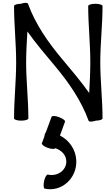

<svg xmlns="http://www.w3.org/2000/svg" viewBox="-20 -843 790 1367"><path d="M710 0C710 -133 694 -267 694 -400C694 -533 710 -667 710 -800C710 -809 687 -816 659 -816C631 -816 608 -809 608 -800C608 -667 623 -533 623 -400C623 -327 619 -254 615 -181C557 -263 485 -348 422 -423C322 -542 232 -671 179 -817C176 -825 153 -825 128 -816C103 -816 80 -809 80 -800C80 -667 95 -533 95 -400C95 -267 80 -133 80 0C80 9 103 16 131 16C159 16 182 9 182 0C182 -133 166 -267 166 -400C166 -473 171 -546 175 -619C233 -537 305 -452 368 -377C468 -258 558 -129 611 17C614 25 636 25 662 16C687 16 710 9 710 0ZM347 -11 306 100C301 104 297 116 295 132L278 177C275 186 294 200 321 210C347 219 371 220 374 212C417 227 449 258 452 302C456 368 389 416 321 400C312 398 300 419 294 446C288 474 290 498 298 500C419 527 530 425 523 298C519 220 472 155 407 122L443 23C446 15 427 1 400 -9C374 -19 350 -20 347 -11Z"/></svg>

Font: Nupuram Medium
Style: Regular
Weight: 500
Designer: Santhosh Thottingal (santhosh.thottingal@gmail.com)
Foundry: SMC
Version: Version 1.000